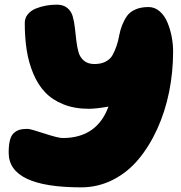

<svg xmlns="http://www.w3.org/2000/svg" viewBox="-20 -807 775 821"><path d="M223.1 -787.1Q250.5 -787.1 267.6 -773.2Q284.7 -759.3 291 -736.8Q297.4 -714.4 300.3 -687.3Q303.2 -660.2 306.4 -633.1Q309.6 -606 315.9 -583.5Q322.3 -561 339.4 -547.1Q356.4 -533.2 383.8 -533.2Q412.6 -533.2 432.1 -543.7Q451.7 -554.2 461.2 -571.3Q470.7 -588.4 478.3 -610.4Q485.8 -632.3 489.7 -655Q493.7 -677.7 502.4 -699.7Q511.2 -721.7 523.2 -738.8Q535.2 -755.9 558.6 -766.4Q582 -776.9 615.2 -776.9Q642.1 -776.9 663.3 -758.1Q684.6 -739.3 696.5 -709.7Q708.5 -680.2 714.4 -648.7Q720.2 -617.2 720.2 -586.9Q720.2 -498.5 703.1 -413.8Q686 -329.1 652.3 -255.4Q618.7 -181.6 572 -125.7Q525.4 -69.8 462.2 -37.8Q398.9 -5.9 327.1 -5.9Q17.1 -5.9 17.1 -153.8Q17.1 -185.5 22.2 -206.3Q27.3 -227.1 38.6 -237.5Q49.8 -248 63.5 -252Q77.1 -255.9 98.1 -255.9Q109.9 -255.9 169.2 -236.3Q228.5 -216.8 248 -216.8Q394.5 -216.8 443.8 -351.1Q389.6 -341.8 359.9 -341.8Q298.8 -341.8 251.2 -360.8Q203.6 -379.9 172.9 -412.4Q142.1 -444.8 122.3 -492.2Q102.5 -539.6 94.2 -592.5Q85.9 -645.5 85.9 -709Q85.9 -730 98.9 -745.8Q111.8 -761.7 132.8 -770.3Q153.8 -778.8 176.5 -783Q199.2 -787.1 223.1 -787.1Z"/></svg>

Font: Blue Custard
Style: Regular
Weight: 400
Version: Version 01.01